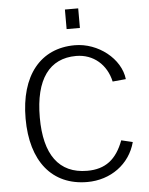

<svg xmlns="http://www.w3.org/2000/svg" viewBox="-62 -1004 828 1065"><g transform="rotate(-5 351.5 -472.0)"><path d="M414 -954H340V-845H414ZM377 -752C185 -752 70 -609 70 -370C70 -132 185 10 381 10C511 10 619 -68 651 -189L588 -204C549 -100 487 -52 386 -52C228 -52 149 -163 149 -369C149 -583 231 -692 379 -692C476 -692 548 -628 569 -533L643 -540C630 -655 507 -752 377 -752Z"/></g></svg>

Font: 18Franklin Light
Style: Regular
Weight: 300
Designer: Pablo Impallari, Rodrigo Fuenzalida (Modified by Dan O. Williams)
Version: Version 0.025;PS 000.025;hotconv 1.0.88;makeotf.lib2.5.64775